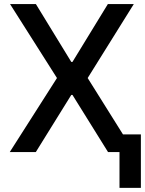

<svg xmlns="http://www.w3.org/2000/svg" viewBox="-20 -747 712 943"><path d="M156.2 -727.1 330.1 -442.9H335.9L509.8 -727.1H637.2L410.6 -363.8L584 -86.9H671.9V175.8H566.9V0H510.7L335.9 -280.8H330.1L155.8 0H27.8L259.8 -363.8L29.3 -727.1Z"/></svg>

Font: Karasuma Gothic
Style: Regular
Weight: 500
Designer: Rasmus Andersson / Ryoko Nishizuka
Foundry: Genbu
Version: Version 1.00